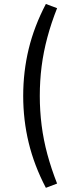

<svg xmlns="http://www.w3.org/2000/svg" viewBox="-20 -738 336 951"><path d="M207.2 192.3Q149.2 81.5 122.1 -31Q94.9 -143.4 94.9 -263Q94.9 -383.1 122.1 -495.4Q149.2 -607.7 207.2 -718.3L262.8 -697.5Q234 -625.1 214.7 -553.1Q195.4 -481.1 186.2 -409.7Q177.1 -338.2 177.1 -263Q177.1 -189.2 186.2 -117.1Q195.4 -44.9 214.7 26.5Q234 97.8 262.8 171.2Z"/></svg>

Font: Nunito Sans 12pt ExtraLight SemiCondensed
Style: Regular
Weight: 200
Width: 4
Version: Version 3.101;gftools[0.9.27]